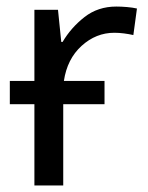

<svg xmlns="http://www.w3.org/2000/svg" viewBox="-20 -566 453 586"><path d="M299 -319V-248H173V0H85V-248H10V-319H85V-536H157L167 -438H171Q197 -482 238 -514Q279 -546 335 -546Q350 -546 367.5 -544.5Q385 -543 398 -540L387 -459Q374 -462 358.5 -464Q343 -466 329 -466Q273 -466 229 -426Q185 -386 175 -319Z"/></svg>

Font: Noto Sans
Style: Regular
Weight: 400
Designer: Monotype Design Team
Foundry: Monotype Imaging Inc.
Version: Version 2.007